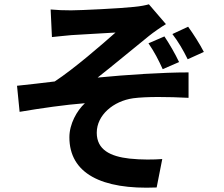

<svg xmlns="http://www.w3.org/2000/svg" viewBox="-20 -810 1040 891"><path d="M215 -766 221 -638C253 -641 286 -645 311 -647C352 -650 474 -656 516 -659C454 -604 324 -491 234 -432C182 -426 112 -417 59 -412L71 -291C171 -308 283 -324 374 -331C337 -297 302 -235 302 -173C302 -6 450 71 707 60L733 -72C696 -69 636 -68 581 -74C492 -84 429 -115 429 -194C429 -276 506 -341 598 -354C659 -362 759 -361 855 -356V-474C732 -474 567 -463 433 -450C501 -503 600 -586 671 -643C692 -660 728 -685 750 -698L671 -790C657 -786 634 -781 602 -778C540 -771 353 -762 310 -762C276 -762 246 -763 215 -766ZM743 -641 669 -609C697 -568 715 -533 735 -489L811 -522C792 -562 767 -605 743 -641ZM853 -686 780 -652C807 -617 830 -578 851 -535L926 -569C907 -606 877 -653 853 -686Z"/></svg>

Font: Noto Sans CJK SC
Style: Bold
Weight: 700
Designer: Ryoko NISHIZUKA 西塚涼子 (kana, bopomofo & ideographs); Paul D. Hunt (Latin, Greek & Cyrillic); Sandoll Communications 산돌커뮤니
Foundry: Adobe
Version: Version 2.004;hotconv 1.0.118;makeotfexe 2.5.65603